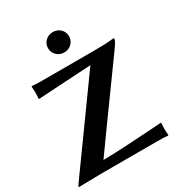

<svg xmlns="http://www.w3.org/2000/svg" viewBox="-200 -992 1045 1125"><g transform="rotate(-30 322.5 -429.0)"><path d="M274.4 -743.2Q253.9 -763.2 253.9 -792Q253.9 -820.8 274.4 -840.8Q294.9 -860.8 325 -860.8Q355 -860.8 375.5 -840.8Q396 -820.8 396 -792Q396 -763.2 375.5 -743.2Q355 -723.1 325 -723.1Q294.9 -723.1 274.4 -743.2ZM208 -63Q266.1 -63 366 -68.6Q465.8 -74.2 537.1 -79.1L607.9 -84L609.9 -81.1Q607.9 -64.9 607.9 -38.1Q607.9 -28.3 609.9 0L607.9 2.9Q584 0 537.1 0H153.8L4.9 2.9L2 -1Q7.8 -8.8 16.8 -22.5Q25.9 -36.1 27.8 -38.1L419.4 -582.5Q419.4 -582.5 329.6 -577.1Q239.7 -571.8 194.8 -569.3L60.1 -561L58.1 -564Q60.1 -580.1 60.1 -606.9Q60.1 -616.7 58.1 -645L60.1 -647.9Q84 -645 121.1 -645H485.8Q566.9 -645 611.8 -650.9Q617.7 -650.9 618.2 -645Q618.2 -632.8 587.9 -590.8Q208 -64.9 208 -63Z"/></g></svg>

Font: Linux Biolinum O
Style: Bold
Weight: 700
Designer: Philipp H. Poll
Foundry: Philipp H. Poll
Version: Version 1.3.2